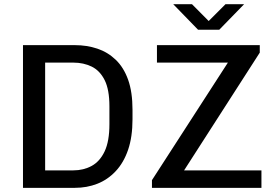

<svg xmlns="http://www.w3.org/2000/svg" viewBox="-20 -903 1314 923"><path d="M90.5 0V-686H339.8Q397.8 -686 447.8 -669.2Q497.8 -652.5 536.1 -615.9Q574.5 -579.2 595.8 -520Q617 -460.8 617 -375V-329.8Q617 -245 595.8 -182.9Q574.5 -120.8 536.1 -80Q497.8 -39.2 447.8 -19.6Q397.8 0 339.8 0ZM197 -84H333Q381.5 -84 420.9 -105.5Q460.2 -127 483.1 -175.5Q506 -224 506 -306V-391.8Q506 -472.2 483.1 -517.9Q460.2 -563.5 420.9 -582.8Q381.5 -602 333 -602H197ZM710.5 0V-37L1075.5 -602H734.5V-686H1228.8V-650L865 -84H1236.8V0ZM932 -760.2 812.8 -882.8H903L999.5 -785.5H966.8L1064 -882.8H1153.5L1034.2 -760.2Z"/></svg>

Font: Chivo Medium
Style: Regular
Weight: 500
Designer: Hector Gatti
Foundry: Omnibus-Type
Version: Version 2.002